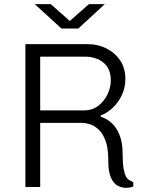

<svg xmlns="http://www.w3.org/2000/svg" viewBox="-20 -898 711 922"><path d="M585 4Q566 4 546.5 -5.5Q527 -15 513.5 -43Q500 -71 500 -126Q500 -187 486.5 -223Q473 -259 452 -277.5Q431 -296 410 -302Q389 -308 375 -308H173V0H102V-686H401Q450 -686 491 -665.5Q532 -645 557 -608Q582 -571 582 -519Q582 -478 566 -443Q550 -408 523 -382Q496 -356 463 -343V-338Q466 -337 482.5 -330Q499 -323 519 -304.5Q539 -286 554 -250Q569 -214 569 -155Q569 -113 573.5 -88Q578 -63 584.5 -51Q591 -39 600.5 -33.5Q610 -28 620 -23V-2Q617 -1 607.5 1.5Q598 4 585 4ZM173 -368H387Q422 -368 450 -388.5Q478 -409 495 -442.5Q512 -476 512 -513Q512 -568 477 -597Q442 -626 387 -626H173ZM275 -761 147 -878H224L329 -785H301L407 -878H483L356 -761Z"/></svg>

Font: Chivo Medium ExtraLight
Style: Regular
Weight: 250
Version: Version 2.002